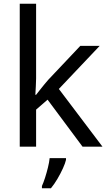

<svg xmlns="http://www.w3.org/2000/svg" viewBox="-20 -780 574 1021"><path d="M172 -363Q172 -347 170.5 -321Q169 -295 168 -276H172Q178 -284 190 -299Q202 -314 214.5 -329.5Q227 -345 236 -355L407 -536H510L293 -307L525 0H419L233 -250L172 -197V0H85V-760H172ZM331 70Q327 88 314.5 115.5Q302 143 285.5 171Q269 199 251 221H203V209Q211 192 219.5 165.5Q228 139 235 110.5Q242 82 244 61H331Z"/></svg>

Font: Noto Sans NKo Unjoined
Style: Regular
Weight: 400
Designer: Monotype Design Team
Foundry: Monotype Imaging Inc.
Version: Version 2.004